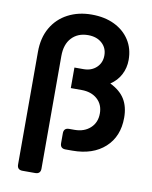

<svg xmlns="http://www.w3.org/2000/svg" viewBox="-98 -829 836 1058"><g transform="rotate(10 320.5 -300.0)"><path d="M102 157Q72 157 72 127V-503Q72 -582 105 -639Q138 -696 196.5 -726.5Q255 -757 329 -757Q402 -757 456.5 -730.5Q511 -704 541.5 -656.5Q572 -609 572 -546Q572 -501 552 -463Q532 -425 495 -401Q552 -373 577.5 -331Q603 -289 603 -228Q603 -123 535.5 -61.5Q468 0 353 0H315Q285 0 285 -30V-85Q285 -115 315 -115H345Q399 -115 433 -146Q467 -177 467 -228Q467 -278 433.5 -308Q400 -338 345 -338H285V-453H336Q380 -453 408 -479.5Q436 -506 436 -547Q436 -589 406.5 -615.5Q377 -642 329 -642Q272 -642 237.5 -605.5Q203 -569 203 -503V127Q203 157 173 157Z"/></g></svg>

Font: Pitagon Sans Text
Style: Bold
Weight: 700
Designer: Travis Tran
Foundry: Pitagon
Version: Version 1.001; ttfautohint (v1.8.4.7-5d5b);gftools[0.9.26]